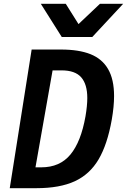

<svg xmlns="http://www.w3.org/2000/svg" viewBox="-20 -984 664 1004"><path d="M145.5 -725H298.5Q392 -725 453 -700.8Q514 -676.5 545.2 -622.8Q576.5 -569 576.5 -481.5Q576.5 -427.5 564.5 -358.5Q541.5 -228.5 495.5 -150.5Q449.5 -72.5 371 -36.2Q292.5 0 170.5 0H31ZM427 -375.5Q436.5 -431.5 436.5 -471.5Q436.5 -543 404.8 -579.5Q373 -616 302 -616H255L165.5 -109H196Q293 -109 348.2 -175.8Q403.5 -242.5 427 -375.5ZM193.5 -964H324L390.5 -858L502.5 -964H624L462.5 -790.5H303Z"/></svg>

Font: JuliaMono BoldItalic
Style: Regular
Weight: 700
Italic angle: -9°
Monospace: yes
Designer: cormullion
Foundry: corm
Version: Version 0.049; ttfautohint (v1.8.4)